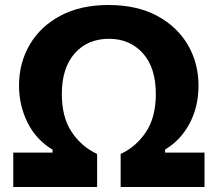

<svg xmlns="http://www.w3.org/2000/svg" viewBox="-20 -747 870 767"><path d="M33 0V-137.5H190V-149Q124 -189 90 -257.5Q56 -326 56 -405Q56 -496 99 -569Q142 -642 222 -684.5Q302 -727 413.5 -727Q527 -727 607.2 -684Q687.5 -641 730.2 -568Q773 -495 773 -405Q773 -321.5 737.8 -254.5Q702.5 -187.5 639.5 -149.5V-137.5H797V0H462V-132Q523.5 -160.5 563 -219.5Q602.5 -278.5 602.5 -371.5Q602.5 -477.5 550.2 -534.8Q498 -592 415.5 -592Q329.5 -592 278.2 -533.5Q227 -475 227 -371.5Q227 -278.5 266.5 -219.5Q306 -160.5 368 -132V0Z"/></svg>

Font: Heraclito
Style: Bold
Weight: 700
Designer: Kostas Bartsokas (font) & Cristiano Sobral (main changes)
Foundry: Kostas Bartsokas (font) & Cristiano Sobral (main changes)
Version: Version 1.00;July 8, 2020;FontCreator 13.0.0.2655 64-bit